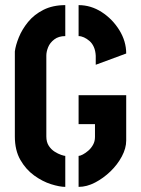

<svg xmlns="http://www.w3.org/2000/svg" viewBox="-20 -725 549 750"><path d="M235 5Q213 5 179.5 -5.5Q146 -16 113.5 -39.5Q81 -63 59.5 -100.5Q38 -138 38 -192V-524Q41 -548 53.5 -579Q66 -610 89.5 -639Q113 -668 149.5 -686.5Q186 -705 235 -705V-584Q209 -584 192 -571Q175 -558 168 -540.5Q161 -523 161 -508V-192Q161 -170 170.5 -155.5Q180 -141 193.5 -132.5Q207 -124 219 -120Q231 -116 235 -116ZM287 5V-116Q293 -116 303.5 -121.5Q314 -127 325 -136.5Q336 -146 343.5 -159.5Q351 -173 351 -190V-240H287V-353H473V-176Q473 -146 456 -114Q439 -82 411.5 -55.5Q384 -29 351.5 -12Q319 5 287 5ZM354 -472V-507Q353 -527 346.5 -541.5Q340 -556 329.5 -565Q319 -574 308 -579Q297 -584 287 -584V-705Q335 -705 377 -678Q419 -651 446 -607.5Q473 -564 473 -516Z"/></svg>

Font: Stick No Bills ExtraLight
Style: Bold
Weight: 700
Version: Version 2.000